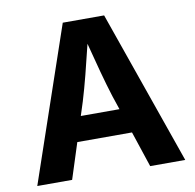

<svg xmlns="http://www.w3.org/2000/svg" viewBox="-81 -810 908 893"><g transform="rotate(-10 373.5 -364.0)"><path d="M23.9 0 272.5 -727.5H467.8L722.7 0H557.1L501 -168.9H242.7L188.5 0ZM279.8 -285.6H462.4L440.4 -351.1Q422.9 -406.7 405.3 -471.7Q387.7 -536.6 368.7 -610.8Q350.6 -535.6 334 -470.7Q317.4 -405.8 300.8 -351.1Z"/></g></svg>

Font: Inter-Bold
Style: Bold
Weight: 700
Designer: Rasmus Andersson
Foundry: rsms
Version: Version 4.000;git-a52131595